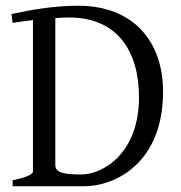

<svg xmlns="http://www.w3.org/2000/svg" viewBox="-20 -650 632 670"><path d="M465 -311C465 -116 341 -41 262 -41C184 -41 173 -55 173 -75V-587C189 -588 205 -589 221 -589C389 -589 465 -472 465 -311ZM253 -630C170 -630 88 -616 20 -601L24 -570C47 -574 70 -577 95 -580V-51C95 -45 83 -33 24 -21V0H273C383 0 549 -82 549 -330C549 -508 443 -630 253 -630Z"/></svg>

Font: Temporarium
Style: Regular
Weight: 400
Version: Version 1.1